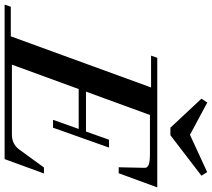

<svg xmlns="http://www.w3.org/2000/svg" viewBox="-107 -857 920 834"><g transform="rotate(90 353.0 -440.0)"><path d="M490.7 -720.2 364.7 -855 381.3 -880.4 521.5 -805.2 683.6 -879.9 699.2 -855 523.4 -720.2ZM-43.9 0 -34.7 -26.9H93.8L315.9 -636.2H177.7L187 -663.1H750L688.5 -495.6H662.6L665 -608.4Q665.5 -620.6 651.1 -626Q636.7 -631.3 605 -631.3H435.5L334 -353.5H507.3L543 -453.6H577.1L490.7 -210.4H456.5L496.1 -321.8H322.8L216.8 -31.7H520Q562 -31.7 585.4 -63.5L663.6 -170.9H689.5L627 0Z"/></g></svg>

Font: Elstob 14pt SemiBold
Style: Italic
Weight: 600
Italic angle: -20°
Designer: Peter S. Baker
Version: Version 1.015